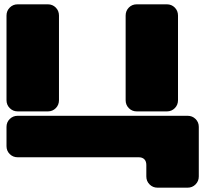

<svg xmlns="http://www.w3.org/2000/svg" viewBox="-20 -720 940 879"><path d="M9.8 -261.2V-648.9Q9.8 -670.4 24.7 -685.3Q39.6 -700.2 61 -700.2H199.2Q220.7 -700.2 235.4 -685.3Q250 -670.4 250 -648.9V-261.2Q250 -239.7 235.4 -224.9Q220.7 -210 199.2 -210H61Q39.6 -210 24.7 -224.9Q9.8 -239.7 9.8 -261.2ZM555.2 -261.2V-648.9Q555.2 -670.4 569.8 -685.3Q584.5 -700.2 606 -700.2H744.1Q765.6 -700.2 780.3 -685.3Q794.9 -670.4 794.9 -648.9V-261.2Q794.9 -239.7 780.3 -224.9Q765.6 -210 744.1 -210H606Q584.5 -210 569.8 -224.9Q555.2 -239.7 555.2 -261.2ZM9.8 -50.8V-139.2Q9.8 -160.6 24.7 -175.3Q39.6 -189.9 61 -189.9H838.9Q860.4 -189.9 875.2 -175.3Q890.1 -160.6 890.1 -139.2V87.9Q890.1 109.4 875.2 124.3Q860.4 139.2 838.9 139.2H701.2Q679.7 139.2 664.8 124.3Q649.9 109.4 649.9 87.9V35.2Q649.9 18.6 640.9 9.3Q631.8 0 615.2 0H61Q39.6 0 24.7 -14.6Q9.8 -29.3 9.8 -50.8Z"/></svg>

Font: Nastup Soft
Style: Regular
Weight: 400
Designer: Maksym Kobuzan
Foundry: Zakznak
Version: Version 1.020;hotconv 1.0.109;makeotfexe 2.5.65596